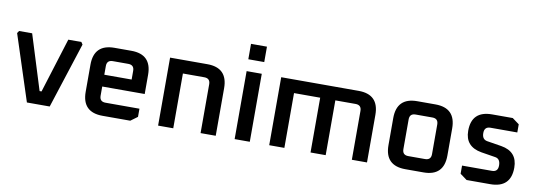

<svg xmlns="http://www.w3.org/2000/svg" viewBox="-57 -1098 4089 1460"><g transform="rotate(10 1987.5 -367.5)"><path d="M19 -507 31 -525H132L264 -102H279L411 -525H512L524 -507L360 0H184Z M610 -158V-367Q610 -525 768 -525H898Q1055 -525 1055 -367V-219H727V-148Q727 -102 773 -102H1035V-39L982 0H768Q610 0 610 -158ZM727 -310H938V-377Q938 -423 892 -423H773Q727 -423 727 -377Z M1197 0V-525H1485Q1642 -525 1642 -367V0H1525V-377Q1525 -423 1479 -423H1314V0Z M1785 -616V-735H1908V-616ZM1788 0V-525H1905V0Z M2055 0V-525H2653Q2810 -525 2810 -367V0H2693V-377Q2693 -423 2647 -423H2491V0H2374V-423H2172V0Z M2948 -158V-367Q2948 -525 3106 -525H3246Q3403 -525 3403 -367V-158Q3403 0 3246 0H3106Q2948 0 2948 -158ZM3065 -148Q3065 -102 3111 -102H3240Q3286 -102 3286 -148V-377Q3286 -423 3240 -423H3111Q3065 -423 3065 -377Z M3526 -39V-102H3757Q3803 -102 3803 -151Q3803 -202 3765 -209L3653 -227Q3526 -249 3526 -371Q3526 -525 3684 -525H3843L3896 -486V-423H3689Q3642 -423 3642 -374Q3642 -325 3682 -318L3794 -300Q3920 -279 3920 -155Q3920 0 3761 0H3579Z"/></g></svg>

Font: Oxanium SemiBold
Style: Regular
Weight: 600
Designer: Severin Meyer
Version: Version 2.000